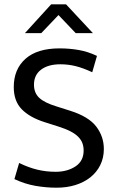

<svg xmlns="http://www.w3.org/2000/svg" viewBox="-20 -864 545 893"><path d="M257 -639Q303 -639 346 -631.5Q389 -624 431 -604L409 -528Q366 -548 331.5 -556.5Q297 -565 261 -565Q204 -565 171 -540Q138 -515 138 -470Q138 -432 162.5 -409Q187 -386 243 -369L306 -349Q392 -322 427.5 -275.5Q463 -229 463 -171Q463 -130 446.5 -96.5Q430 -63 400.5 -39.5Q371 -16 331 -3.5Q291 9 243 9Q195 9 145.5 0.5Q96 -8 47 -31L69 -106Q112 -85 153 -75Q194 -65 239 -65Q293 -65 331 -90Q369 -115 369 -164Q369 -182 363.5 -197.5Q358 -213 344.5 -227Q331 -241 308 -253Q285 -265 250 -276L187 -296Q118 -318 81 -356Q44 -394 44 -459Q44 -542 98.5 -590.5Q153 -639 257 -639ZM218 -844H287L412 -710H332L252 -794L172 -710H96Z"/></svg>

Font: Mukta Mahee
Style: Regular
Weight: 400
Designer: Shuchita Grover, Noopur Datye, Girish Dalvi, Yashodeep Gholap
Foundry: Ek Type
Version: Version 2.538;PS 1.000;hotconv 16.6.51;makeotf.lib2.5.65220;